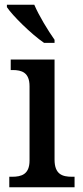

<svg xmlns="http://www.w3.org/2000/svg" viewBox="-20 -786 347 806"><path d="M165 -606H209V-619C182 -657 143 -721 124 -766H9V-756C32 -721 112 -642 165 -606ZM19 0H293V-44H282C242 -44 209 -54 209 -116V-536H25V-492H33C71 -492 104 -482 104 -424V-112C104 -54 70 -44 31 -44H19Z"/></svg>

Font: Noto Serif Armenian SemiCondensed Medium
Style: Regular
Weight: 500
Width: 4
Designer: Monotype Design Team
Foundry: Monotype Imaging Inc.
Version: Version 2.008